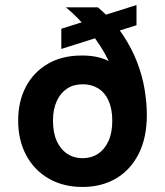

<svg xmlns="http://www.w3.org/2000/svg" viewBox="-20 -729 655 761"><path d="M307 12Q231 12 173.5 -21Q116 -54 84 -113.5Q52 -173 52 -251Q52 -327 82.5 -385Q113 -443 169.5 -476Q226 -509 304 -509Q337 -509 363 -503.5Q389 -498 411 -487Q397 -516 378.5 -545Q360 -574 338 -601Q316 -628 292 -653Q268 -678 241 -700H368Q427 -650 464.5 -594.5Q502 -539 523.5 -482.5Q545 -426 553.5 -372.5Q562 -319 562 -273Q562 -184 530 -120Q498 -56 440.5 -22Q383 12 307 12ZM307 -102Q342 -102 368.5 -119.5Q395 -137 410 -170Q425 -203 425 -251Q425 -297 410.5 -329.5Q396 -362 369.5 -378.5Q343 -395 308 -395Q272 -395 246 -378Q220 -361 205 -328.5Q190 -296 190 -251Q190 -203 205 -170Q220 -137 246.5 -119.5Q273 -102 307 -102ZM223 -535V-615L521 -709V-629Z"/></svg>

Font: DM Sans 9pt
Style: Bold
Weight: 700
Version: Version 4.004;gftools[0.9.30]